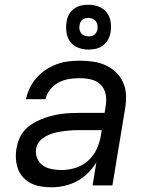

<svg xmlns="http://www.w3.org/2000/svg" viewBox="-20 -785 640 813"><path d="M199 8H198Q176 8 153.5 4.5Q131 1 112 -8.5Q93 -18 78.5 -33.5Q64 -49 56.5 -69Q49 -89 47.5 -111.5Q46 -134 50 -157Q53 -177 61 -196.5Q69 -216 83.5 -232.5Q98 -249 116.5 -260.5Q135 -272 154.5 -280Q174 -288 194.5 -293.5Q215 -299 235 -302Q255 -305 275.5 -306Q296 -307 316 -307H423L428 -339Q432 -364 427 -387.5Q422 -411 405.5 -427Q389 -443 365.5 -448.5Q342 -454 317 -454Q295 -454 272.5 -450.5Q250 -447 229 -436Q208 -425 192.5 -406Q177 -387 173 -365H90Q95 -389 106 -412Q117 -435 134.5 -455Q152 -475 174 -489.5Q196 -504 220 -513Q244 -522 268.5 -525Q293 -528 317 -528Q346 -528 374 -524Q402 -520 426.5 -509Q451 -498 470.5 -479.5Q490 -461 501 -436.5Q512 -412 513.5 -384Q515 -356 510 -327L456 0H372L388 -97Q373 -73 352 -52Q331 -31 305.5 -17.5Q280 -4 252.5 2Q225 8 199 8ZM241 -65Q270 -65 299.5 -74Q329 -83 352.5 -104Q376 -125 389 -153Q402 -181 407 -210L411 -234H316Q303 -234 290 -233.5Q277 -233 264 -231.5Q251 -230 237.5 -228Q224 -226 211 -222.5Q198 -219 185.5 -213.5Q173 -208 161.5 -200Q150 -192 142.5 -180Q135 -168 133 -155Q129 -134 137.5 -114.5Q146 -95 162 -84Q178 -73 199 -69Q220 -65 241 -65ZM355 -575Q332 -575 311 -583Q290 -591 277.5 -608Q265 -625 261.5 -647.5Q258 -670 262 -693Q264 -709 272 -723.5Q280 -738 293.5 -748Q307 -758 323 -761.5Q339 -765 355 -765Q377 -765 398 -757Q419 -749 432 -732Q445 -715 448.5 -692.5Q452 -670 448 -647Q445 -631 437 -616.5Q429 -602 415.5 -592Q402 -582 386 -578.5Q370 -575 355 -575ZM355 -631Q361 -631 367.5 -632.5Q374 -634 379.5 -638Q385 -642 388 -648Q391 -654 393 -661Q394 -670 392.5 -679Q391 -688 386 -695Q381 -702 372.5 -705.5Q364 -709 355 -709Q348 -709 341.5 -707.5Q335 -706 329.5 -702Q324 -698 321 -692Q318 -686 317 -679Q315 -670 316.5 -661Q318 -652 323 -645Q328 -638 336.5 -634.5Q345 -631 355 -631Z"/></svg>

Font: Iosevka SS04 Extended
Style: Italic
Weight: 400
Width: 7
Italic angle: -9°
Monospace: yes
Designer: Belleve Invis
Foundry: Belleve Invis
Version: Version 19.0.0; ttfautohint (v1.8.4)